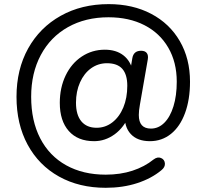

<svg xmlns="http://www.w3.org/2000/svg" viewBox="-20 -734 987 918"><path d="M58.9 -271.4Q58.9 -402.1 114.6 -502.4Q170.4 -602.6 270.2 -658.4Q370 -714.3 499.6 -714.3Q614.8 -714.3 702.8 -667.9Q790.9 -621.6 839.7 -537.5Q888.5 -453.4 888.5 -343.5Q888.5 -258.1 864.7 -193.4Q840.9 -128.7 797.5 -93.9Q754 -59 696.8 -59Q636.9 -59 605.3 -93.1Q573.6 -127.1 576.5 -186.7L598.9 -185.9Q573.5 -124.9 528.2 -91.9Q482.9 -59 430.1 -59Q352 -59 308.9 -107.6Q265.9 -156.1 265.9 -242.3Q265.9 -314.6 293.7 -372.8Q321.6 -431 371 -463.7Q420.4 -496.4 481.4 -496.4Q535.1 -496.4 569.9 -469.5Q604.6 -442.6 615.5 -392.8H602.2L612.7 -455.7Q618.6 -491.3 654.6 -491.3Q673.4 -491.3 681.7 -480.6Q689.9 -469.9 686.7 -450.3L648.9 -233.4Q643.7 -205.3 643.7 -184.3Q643.7 -151.4 658.2 -135.3Q672.7 -119.2 701.7 -119.2Q737.8 -119.2 765.7 -147Q793.7 -174.9 809.4 -225.8Q825.1 -276.6 825.1 -343.5Q825.1 -436.6 784.5 -506.3Q744 -576 670.4 -613.7Q596.8 -651.4 498.6 -651.4Q388.8 -651.4 304.9 -604.3Q221 -557.1 175 -470.8Q129 -384.6 129 -271.4Q129 -156.1 172.4 -72.4Q215.7 11.3 296.3 56.2Q376.9 101.1 485.3 101.1Q555.5 101.1 613.3 82.2Q671.1 63.3 714.3 28.5Q732.8 14.4 749.7 21.4Q766.6 28.4 768.4 46.8Q770.1 65.2 751.8 79.7Q704.5 119.3 636 141.6Q567.6 163.9 485.3 163.9Q358.6 163.9 262.1 110.1Q165.6 56.3 112.2 -42.1Q58.9 -140.5 58.9 -271.4ZM588.6 -323.9Q588.6 -377.8 564.8 -404.8Q541 -431.7 491.4 -431.7Q449.3 -431.7 415.5 -407.5Q381.8 -383.2 362.6 -340.1Q343.3 -297 343.3 -242.9Q343.3 -184.7 368.9 -153.9Q394.6 -123.1 441.8 -123.1Q483.9 -123.1 517.3 -149Q550.7 -174.9 569.7 -220.3Q588.6 -265.8 588.6 -323.9Z"/></svg>

Font: SN Pro Thin
Style: Regular
Weight: 200
Designer: Tobias Whetton
Foundry: Supernotes
Version: Version 1.003;Glyphs 3.3 (3324)